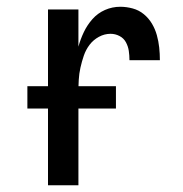

<svg xmlns="http://www.w3.org/2000/svg" viewBox="-20 -548 540 568"><path d="M122 0V-520H212V-410Q218 -432 228 -453Q238 -474 253.5 -491.5Q269 -509 290.5 -518.5Q312 -528 336 -528Q354 -528 372.5 -523Q391 -518 405.5 -506Q420 -494 429.5 -478Q439 -462 444 -444Q449 -426 451 -407.5Q453 -389 453 -370H363Q363 -384 361 -397.5Q359 -411 352.5 -423Q346 -435 333.5 -441.5Q321 -448 307 -448Q289 -448 272.5 -439Q256 -430 245 -415.5Q234 -401 228 -383.5Q222 -366 218 -348Q214 -330 213 -312Q212 -294 212 -276V0ZM323 -227H61V-293H323Z"/></svg>

Font: Iosevka Medium
Style: Regular
Weight: 500
Monospace: yes
Designer: Belleve Invis
Foundry: Belleve Invis
Version: Version 32.5.0; ttfautohint (v1.8.4)